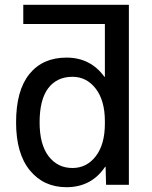

<svg xmlns="http://www.w3.org/2000/svg" viewBox="-20 -770 634 800"><path d="M417 -670H77V-750H517V0H422L420 -75H418Q361 10 257 10Q162 10 104.5 -60Q47 -130 47 -260Q47 -393 102.5 -461.5Q158 -530 257 -530Q357 -530 415 -450H417ZM145 -260Q145 -168 182.5 -119Q220 -70 282 -70Q341 -70 379 -119Q417 -168 417 -255V-265Q417 -351 379 -400.5Q341 -450 282 -450Q217 -450 181 -402.5Q145 -355 145 -260Z"/></svg>

Font: Mplus 1p Medium
Style: Regular
Weight: 500
Version: Version 1.061